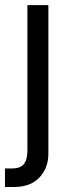

<svg xmlns="http://www.w3.org/2000/svg" viewBox="-47 -536 273 760"><path d="M61.5 -515.6H144.5V72.3Q144.5 128.4 109.4 166.3Q74.2 204.1 8.8 204.1H-27.3V130.9H1Q32.7 130.9 47.1 113.8Q61.5 96.7 61.5 59.6Z"/></svg>

Font: Inter Khmer Looped
Style: Regular
Weight: 400
Designer: Rasmus Andersson, Sovichet Tep
Foundry: Anagata Design
Version: Version 1.000